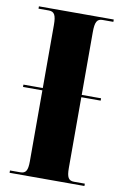

<svg xmlns="http://www.w3.org/2000/svg" viewBox="-82 -763 520 811"><g transform="rotate(10 177.5 -357.0)"><path d="M18 0H339V-10H293C269 -10 261 -23 261 -64V-367H344V-377H261V-646C261 -690 269 -704 293 -704H339V-714H18V-704H62C86 -704 94 -690 94 -647V-377H11V-367H94V-63C94 -23 86 -10 62 -10H18Z"/></g></svg>

Font: Noto Serif Display ExtraCondensed Black
Style: Regular
Weight: 900
Width: 2
Designer: Monotype Design Team
Foundry: Monotype Imaging Inc.
Version: Version 2.009